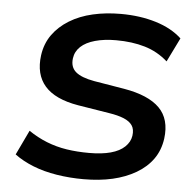

<svg xmlns="http://www.w3.org/2000/svg" viewBox="-52 -767 828 829"><g transform="rotate(5 362.0 -352.5)"><path d="M340 10Q280 10 223.5 1Q167 -8 120.5 -26.5Q74 -45 39 -71L90 -178Q128 -152 169.5 -135.5Q211 -119 256.5 -112Q302 -105 354 -105Q409 -105 447.5 -115.5Q486 -126 508 -147Q530 -168 534 -195Q538 -223 526.5 -240Q515 -257 489.5 -267.5Q464 -278 425 -284L289 -306Q188 -323 144 -373.5Q100 -424 111 -507Q118 -558 145.5 -596.5Q173 -635 217 -662Q261 -689 317.5 -702Q374 -715 439 -715Q522 -715 591 -694Q660 -673 704 -632L653 -528Q609 -567 553.5 -583.5Q498 -600 428 -600Q377 -600 337.5 -589Q298 -578 275.5 -557Q253 -536 249 -506Q244 -468 268.5 -447Q293 -426 349 -416L481 -394Q587 -376 635 -328Q683 -280 672 -195Q665 -144 638 -106Q611 -68 566.5 -42Q522 -16 465.5 -3Q409 10 340 10Z"/></g></svg>

Font: Nunito Sans 10pt SemiExpanded
Style: Bold Italic
Weight: 700
Width: 6
Italic angle: -9°
Designer: Vernon Adams
Foundry: Vernon Adams
Version: Version 3.101;gftools[0.9.27]